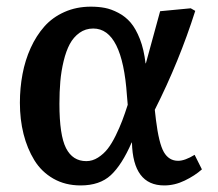

<svg xmlns="http://www.w3.org/2000/svg" viewBox="-20 -545 656 579"><path d="M223.1 14.2Q176.8 14.2 140.9 -6.3Q105 -26.9 83.5 -62Q62 -97.2 51 -140.9Q40 -184.6 40 -234.9Q40 -279.8 47.9 -321.5Q55.7 -363.3 72.5 -400.4Q89.4 -437.5 113.8 -465.1Q138.2 -492.7 174.3 -508.8Q210.4 -524.9 253.9 -524.9Q276.9 -524.9 296.1 -521.2Q315.4 -517.6 336.9 -506.3Q358.4 -495.1 374 -476.8Q389.6 -458.5 401.9 -427.2Q414.1 -396 418.9 -354H419.9Q423.8 -366.7 462.9 -511.2L555.2 -520L568.8 -512.2Q520.5 -359.9 446.8 -213.9L450.2 -184.1Q459 -112.8 474.1 -86.4Q489.3 -60.1 517.1 -60.1Q537.6 -60.1 566.9 -78.1L588.9 -34.2Q567.4 -15.1 537.1 -0.5Q506.8 14.2 475.1 14.2Q380.9 14.2 377.9 -115.2H377Q347.7 -47.9 314.2 -16.8Q280.8 14.2 223.1 14.2ZM240.2 -59.1Q258.8 -59.1 275.6 -69.8Q292.5 -80.6 304.7 -96.2Q316.9 -111.8 328.9 -136.2Q340.8 -160.6 348.6 -181.2Q356.4 -201.7 365.2 -229L362.8 -256.8Q349.1 -459 261.2 -459Q237.8 -459 219.7 -446Q201.7 -433.1 190.4 -412.1Q179.2 -391.1 171.9 -360.8Q164.6 -330.6 161.9 -299.3Q159.2 -268.1 159.2 -231.9Q159.2 -137.2 179.2 -98.1Q199.2 -59.1 240.2 -59.1Z"/></svg>

Font: Literata Book SemiBold
Style: Italic
Weight: 600
Italic angle: -3°
Designer: Latin by Veronika Burian and Jose Scaglione. Greek by Irene Vlachou. Cyrillic by Vera Evstafieva
Foundry: TypeTogether
Version: Version 1.003;PS 001.003;hotconv 1.0.88;makeotf.lib2.5.64775